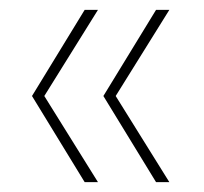

<svg xmlns="http://www.w3.org/2000/svg" viewBox="-20 -490 414 390"><path d="M70 -295 179 -120H152L45 -295L152 -470H179ZM215 -295 324 -120H297L190 -295L297 -470H324Z"/></svg>

Font: Poppins Devanagari Thin
Style: Regular
Weight: 100
Designer: Ninad Kale (Devanagari), Jonny Pinhorn (Latin)
Foundry: Indian Type Foundry
Version: 4.005